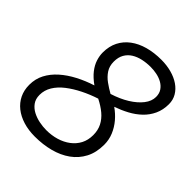

<svg xmlns="http://www.w3.org/2000/svg" viewBox="-243 -1042 1213 1213"><g transform="rotate(45 363.0 -435.5)"><path d="M271 19Q214 19 167 4.5Q120 -10 86 -37Q52 -64 33.5 -102Q15 -140 15 -188Q15 -241 38 -285Q61 -329 101.5 -365Q142 -401 195.5 -429Q249 -457 309 -476Q267 -506 243 -537Q219 -568 209 -599.5Q199 -631 199 -660Q199 -716 220.5 -758.5Q242 -801 281.5 -830.5Q321 -860 375 -875Q429 -890 494 -890Q542 -890 584.5 -878.5Q627 -867 658.5 -845.5Q690 -824 708 -793.5Q726 -763 726 -725Q726 -674 707 -633Q688 -592 655.5 -561Q623 -530 581 -507.5Q539 -485 493 -469Q529 -444 557 -411Q585 -378 601.5 -338.5Q618 -299 618 -255Q618 -185 591 -133.5Q564 -82 516.5 -48Q469 -14 406 2.5Q343 19 271 19ZM293 -61Q341 -61 383 -73.5Q425 -86 457.5 -110.5Q490 -135 508 -169.5Q526 -204 526 -249Q526 -292 509 -325.5Q492 -359 460.5 -385.5Q429 -412 385 -434Q330 -416 280 -391Q230 -366 190.5 -335.5Q151 -305 128.5 -268Q106 -231 106 -189Q106 -152 124 -127.5Q142 -103 170 -88.5Q198 -74 230.5 -67.5Q263 -61 293 -61ZM419 -510Q483 -530 531.5 -560Q580 -590 608 -626Q636 -662 636 -700Q636 -730 622 -751Q608 -772 585.5 -785Q563 -798 535 -804Q507 -810 478 -810Q441 -810 407 -802.5Q373 -795 346.5 -778.5Q320 -762 304.5 -735Q289 -708 289 -669Q289 -629 308 -600Q327 -571 357 -549.5Q387 -528 419 -510Z"/></g></svg>

Font: Playwrite DK Loopet
Style: Regular
Weight: 400
Designer: Veronika Burian, José Scaglione
Foundry: TypeTogether
Version: Version 1.002